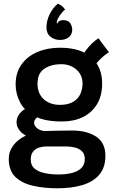

<svg xmlns="http://www.w3.org/2000/svg" viewBox="-20 -792 656 1062"><path d="M322.5 -120Q227 -120 171 -149.8Q115 -179.5 90.8 -226.5Q66.5 -273.5 66.5 -325Q66.5 -390 98.8 -435.2Q131 -480.5 186.5 -504.2Q242 -528 311.5 -528Q426.5 -528 485.8 -474.5Q545 -421 545 -330Q545 -262.5 516.5 -215.5Q488 -168.5 438 -144.2Q388 -120 322.5 -120ZM298 249.5Q222.5 249.5 161.2 235.2Q100 221 64.2 185.8Q28.5 150.5 28.5 87Q28.5 46 53.8 12Q79 -22 125.5 -43.2Q172 -64.5 236 -67.5Q267 -68.5 303.2 -69.2Q339.5 -70 380.5 -70Q460 -70 511.5 -36.5Q563 -3 563 70Q563 134.5 529.5 174Q496 213.5 436.2 231.5Q376.5 249.5 298 249.5ZM304.5 173Q344.5 173 377.2 165Q410 157 429.5 138Q449 119 449 87Q449 59.5 433.2 44.5Q417.5 29.5 394 23.8Q370.5 18 347.5 18Q330.5 18 308.8 18Q287 18 267.2 18Q247.5 18 236.5 18Q216 18 196 24.2Q176 30.5 163 46.5Q150 62.5 150 91.5Q150 122.5 170.8 140.2Q191.5 158 226.5 165.5Q261.5 173 304.5 173ZM184.5 -23Q124 -34 97.8 -59.8Q71.5 -85.5 71.5 -115Q71.5 -136.5 81.8 -153.5Q92 -170.5 107.5 -181.8Q123 -193 139.5 -196.5L212 -156Q189.5 -148.5 179 -136.8Q168.5 -125 168.5 -113Q168.5 -96 186.8 -81.5Q205 -67 236 -67ZM311 -212Q354 -212 381.8 -227Q409.5 -242 423 -269Q436.5 -296 436.5 -331.5Q436.5 -362 421.2 -385.8Q406 -409.5 379.2 -423.2Q352.5 -437 318.5 -437Q264 -437 225.8 -412.2Q187.5 -387.5 187.5 -328.5Q187.5 -274.5 222 -243.2Q256.5 -212 311 -212ZM495.5 -413.5 429 -469Q436.5 -488.5 452.5 -510.2Q468.5 -532 488 -551Q507.5 -570 525 -580.5Q530.5 -572.5 541.5 -557.5Q552.5 -542.5 564 -527.5Q575.5 -512.5 583 -503.5Q574 -498 561 -488Q548 -478 534.8 -465Q521.5 -452 510.8 -438.5Q500 -425 495.5 -413.5ZM300.5 -772Q305.5 -770 317.8 -762Q330 -754 340 -739Q331 -732.5 320.2 -719.2Q309.5 -706 301.8 -691.8Q294 -677.5 294 -667Q294 -662.5 295.5 -660.5Q298.5 -668 306.2 -674.2Q314 -680.5 331.5 -680.5Q357.5 -680.5 368.5 -663.5Q379.5 -646.5 379.5 -627.5Q379.5 -610 370.5 -597.2Q361.5 -584.5 346.2 -577.8Q331 -571 312 -571Q281.5 -571 259.2 -588.8Q237 -606.5 237 -640Q237 -676 254 -712Q271 -748 300.5 -772Z"/></svg>

Font: Grandstander Thin Medium
Style: Regular
Weight: 500
Version: Version 1.200